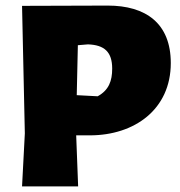

<svg xmlns="http://www.w3.org/2000/svg" viewBox="-20 -668 646 688"><path d="M366 -648 59 -647 69 -190 59 0H260L253 -183H302C462 -183 592 -276 592 -442C592 -585 502 -648 366 -648ZM330 -323 255 -327 259 -506 295 -509C354 -507 382 -482 382 -422C382 -378 370 -345 330 -323Z"/></svg>

Font: Luna Sans Black
Style: Regular
Weight: 900
Designer: Juan Pablo del Peral
Foundry: Huerta Tipografica
Version: Version 2.001; ttfautohint (v1.5)